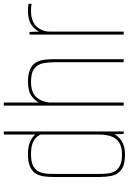

<svg xmlns="http://www.w3.org/2000/svg" viewBox="146 -816 677 1009"><g transform="rotate(-90 484.5 -311.5)"><path d="M178 7Q122 7 96.5 -13Q71 -33 65 -63Q59 -93 59 -124V-372Q59 -395 62 -418Q65 -441 76 -460.5Q87 -480 111.5 -491.5Q136 -503 178 -503Q213 -503 234 -495.5Q255 -488 266.5 -479Q278 -470 282 -466V-630H298V0H285L283 -50Q276 -29 248 -11Q220 7 178 7ZM178 -9Q220 -9 242.5 -25.5Q265 -42 273.5 -69Q282 -96 282 -127V-437Q279 -444 270.5 -455.5Q262 -467 240.5 -477Q219 -487 178 -487Q139 -487 118 -476Q97 -465 88 -447.5Q79 -430 77 -409.5Q75 -389 75 -369V-127Q75 -107 77 -86.5Q79 -66 88 -48.5Q97 -31 118 -20Q139 -9 178 -9Z M434 0V-630H450V-445Q461 -468 486.5 -485.5Q512 -503 559 -503Q601 -503 625.5 -491.5Q650 -480 661 -460.5Q672 -441 675 -418Q678 -395 678 -372V0H662V-363Q662 -393 657 -421.5Q652 -450 630.5 -468.5Q609 -487 559 -487Q504 -487 479 -459.5Q454 -432 450 -389V0Z M807 0V-495H821L823 -445Q834 -468 859.5 -485.5Q885 -503 932 -503Q953 -503 969 -500V-484Q953 -487 932 -487Q877 -487 850 -458Q823 -429 823 -389V0Z"/></g></svg>

Font: Alumni Sans Pinstripe
Style: Regular
Weight: 400
Designer: Robert E. Leuschke
Foundry: Robert E. Leuschke
Version: Version 1.010; ttfautohint (v1.8.4.7-5d5b)